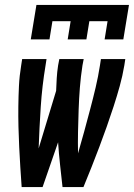

<svg xmlns="http://www.w3.org/2000/svg" viewBox="-20 -760 544 780"><path d="M105 -600 128 -740H504L481 -600H405L417 -674H343L331 -600H255L267 -674H193L181 -600ZM68 0Q65 -41 62.5 -81.5Q60 -122 58 -163Q56 -204 55 -245Q54 -286 54.5 -327.5Q55 -369 57 -410.5Q59 -452 66 -494L70 -520H169L165 -494Q151 -410 145.5 -325.5Q140 -241 137 -157L208 -391Q209 -417 210.5 -442.5Q212 -468 216 -494L221 -520H320L315 -494Q308 -449 304.5 -404Q301 -359 299.5 -314.5Q298 -270 297 -225.5Q296 -181 297 -137Q310 -181 322 -225.5Q334 -270 346 -315Q358 -360 368.5 -404.5Q379 -449 386 -494L390 -520H489L485 -494Q478 -452 466.5 -410.5Q455 -369 441.5 -327.5Q428 -286 413.5 -245Q399 -204 383.5 -163Q368 -122 352 -81.5Q336 -41 319 0H234Q229 -45 224 -90.5Q219 -136 216 -182L153 0Z"/></svg>

Font: Iosevka SS04 Semibold
Style: Italic
Weight: 600
Italic angle: -9°
Monospace: yes
Designer: Belleve Invis
Foundry: Belleve Invis
Version: Version 19.0.0; ttfautohint (v1.8.4)